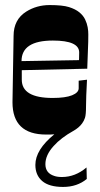

<svg xmlns="http://www.w3.org/2000/svg" viewBox="-20 -528 398 766"><path d="M29.8 -120.1 34.2 -384.8Q34.2 -450.2 85 -481.9Q126.5 -507.8 178 -507.8Q229.5 -507.8 255.1 -499.8Q280.8 -491.7 296.4 -479Q312 -466.3 319.6 -450.4Q327.1 -434.6 329.8 -419.2Q332.5 -403.8 332.3 -390.4Q332 -377 332 -361.3Q332 -345.7 328.1 -253.9Q328.1 -253.9 66.9 -248V-210Q66.9 -137.2 189.9 -137.2Q241.2 -137.2 267.6 -147.9Q293.9 -158.7 293.9 -175.8V-206.1L327.1 -210Q323.2 -137.7 323.2 -104.2Q323.2 -70.8 319.1 -58.1Q314.9 -45.4 307.6 -35.6Q294.9 -18.1 272 -5.4Q249 7.3 229 22.5Q209 37.6 193.8 54.7Q161.1 90.8 161.1 127Q161.1 162.6 196.3 173.8Q208.5 178.2 227.1 178.2Q280.3 178.2 325.2 140.1L326.2 186Q287.6 217.8 231.7 217.8Q175.8 217.8 148.4 194.3Q121.1 170.9 121.1 129.9Q121.1 69.3 196.8 7.8Q188.5 8.8 180.7 8.8H164.1Q29.8 8.8 29.8 -120.1ZM295.4 -292.5 295.9 -318.8Q295.9 -366.2 190.9 -366.2Q65.9 -366.2 65.9 -284.2L294.9 -288.1Q294.9 -289.1 295.4 -292.5Z"/></svg>

Font: Smokum
Style: Regular
Weight: 400
Designer: Astigmatic (AOETI)
Foundry: Astigmatic (AOETI)
Version: Version 1.001